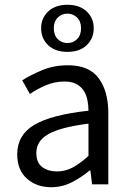

<svg xmlns="http://www.w3.org/2000/svg" viewBox="-20 -771 544 803"><path d="M194 12Q133 12 92.5 -24Q52 -60 52 -126Q52 -206 123 -248.5Q194 -291 350 -308Q350 -331 345.5 -353Q341 -375 330 -392Q319 -409 299.5 -419.5Q280 -430 250 -430Q208 -430 171 -414Q134 -398 105 -378L73 -435Q107 -457 156 -477.5Q205 -498 264 -498Q353 -498 393 -443.5Q433 -389 433 -298V0H365L358 -58H355Q320 -29 280 -8.5Q240 12 194 12ZM218 -54Q253 -54 284 -70.5Q315 -87 350 -119V-254Q289 -246 247.5 -235Q206 -224 180.5 -209Q155 -194 143.5 -174.5Q132 -155 132 -132Q132 -90 157 -72Q182 -54 218 -54ZM262 -554Q211 -554 181.5 -582Q152 -610 152 -653Q152 -695 181.5 -723Q211 -751 262 -751Q313 -751 342.5 -723Q372 -695 372 -653Q372 -610 342.5 -582Q313 -554 262 -554ZM262 -591Q286 -591 302.5 -607.5Q319 -624 319 -653Q319 -681 302.5 -697.5Q286 -714 262 -714Q238 -714 221.5 -697.5Q205 -681 205 -653Q205 -624 221.5 -607.5Q238 -591 262 -591Z"/></svg>

Font: Pinyin1712
Style: Regular
Weight: 400
Version: Version 1